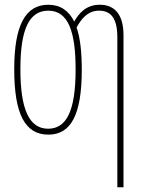

<svg xmlns="http://www.w3.org/2000/svg" viewBox="-20 -558 603 810"><path d="M475 -401V232H501V-410C501 -495 465 -538 401 -538C343 -538 313 -502 293 -467C271 -512 235 -538 184 -538C87 -538 40 -451 40 -266C40 -76 86 10 184 10C279 10 325 -73 325 -264C325 -334 319 -398 303 -442C321 -474 347 -513 398 -513C449 -513 475 -479 475 -401ZM183 -15C104 -15 66 -95 66 -266C66 -435 103 -513 184 -513C270 -513 299 -420 299 -265C299 -87 259 -15 183 -15Z"/></svg>

Font: Noto Sans Mono SemiCondensed Thin
Style: Regular
Weight: 100
Width: 4
Designer: Monotype Design Team
Foundry: Monotype Imaging Inc.
Version: Version 2.014